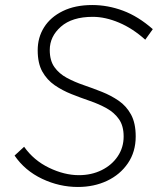

<svg xmlns="http://www.w3.org/2000/svg" viewBox="-20 -732 640 764"><path d="M290 12Q216 12 147.5 -20.5Q79 -53 38 -113L76 -148Q114 -94 175 -64.5Q236 -35 294 -35Q344 -35 384.5 -55Q425 -75 448.5 -110Q472 -145 472 -189Q472 -231 453.5 -257.5Q435 -284 404.5 -301Q374 -318 337.5 -330.5Q301 -343 264.5 -357.5Q228 -372 197.5 -393Q167 -414 148.5 -447Q130 -480 130 -532Q130 -583 155.5 -623.5Q181 -664 230 -688Q279 -712 347 -712Q409 -712 469.5 -689.5Q530 -667 588 -616L558 -574Q508 -619 453.5 -642Q399 -665 349 -665Q267 -665 222.5 -626Q178 -587 178 -533Q178 -491 196.5 -465Q215 -439 245.5 -422.5Q276 -406 312.5 -393.5Q349 -381 385.5 -366.5Q422 -352 452.5 -331Q483 -310 501.5 -276Q520 -242 520 -189Q520 -128 489 -82.5Q458 -37 406 -12.5Q354 12 290 12Z"/></svg>

Font: Red Hat Mono
Style: Italic
Weight: 300
Italic angle: -12°
Monospace: yes
Designer: Pentagram, MCKL
Foundry: Pentagram, MCKL
Version: Version 1.023